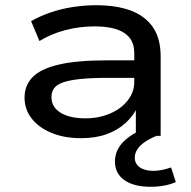

<svg xmlns="http://www.w3.org/2000/svg" viewBox="-20 -520 733 735"><path d="M290 9Q227 9 178 -11Q129 -31 101.5 -66Q74 -101 74 -146Q74 -193 104.5 -224.5Q135 -256 204 -272.5Q273 -289 389 -289H511V-222H393Q329 -222 287 -217.5Q245 -213 221 -204.5Q197 -196 187 -182Q177 -168 177 -148Q177 -110 212 -88.5Q247 -67 307 -67Q358 -67 400.5 -85Q443 -103 468.5 -135Q494 -167 494 -206V-317Q494 -369 455.5 -394Q417 -419 342 -419Q285 -419 231 -405Q177 -391 131 -363L99 -439Q132 -458 172.5 -472Q213 -486 258 -493Q303 -500 347 -500Q427 -500 482 -479Q537 -458 566 -415Q595 -372 595 -304V0H500V-111L507 -112Q491 -77 461 -49.5Q431 -22 388.5 -6.5Q346 9 290 9ZM557 195Q492 195 456 169.5Q420 144 420 98Q420 56 452 23Q484 -10 547 -33L580 0Q554 10 534.5 23.5Q515 37 505.5 52Q496 67 496 84Q496 107 515 120.5Q534 134 568 134Q584 134 600.5 130.5Q617 127 635 121L653 177Q633 186 608.5 190.5Q584 195 557 195Z"/></svg>

Font: Nunito Sans 10pt Expanded Medium
Style: Regular
Weight: 500
Width: 7
Designer: Vernon Adams
Foundry: Vernon Adams
Version: Version 3.101;gftools[0.9.27]